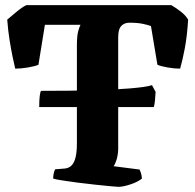

<svg xmlns="http://www.w3.org/2000/svg" viewBox="-20 -724 757 744"><path d="M132 -309Q132 -337 134 -352.5Q136 -368 139 -372Q194 -372 243.5 -372.5Q293 -373 336.5 -374Q380 -375 417.5 -377Q455 -379 484.5 -381.5Q514 -384 535.5 -387Q557 -390 569 -394L583 -368Q582 -350 580.5 -334.5Q579 -319 576 -309ZM439 0Q432 0 407 -2.5Q382 -5 348 -8.5Q314 -12 280 -16.5Q246 -21 220.5 -25Q195 -29 186 -32Q186 -43 188.5 -53.5Q191 -64 194 -68L232 -71Q248 -73 258 -83.5Q268 -94 273 -115Q278 -136 278 -168V-546Q278 -585 283 -603Q288 -621 292 -628H154L129 -473Q115 -467 88 -462.5Q61 -458 39 -458Q35 -474 29 -503Q23 -532 17 -569.5Q11 -607 8 -648Q23 -661 45 -679Q67 -697 82 -704H644Q661 -694 680 -679.5Q699 -665 709 -648Q705 -583 696 -536Q687 -489 678 -458Q656 -458 630 -462.5Q604 -467 590 -473L565 -623Q555 -627 534 -631.5Q513 -636 482 -636Q467 -636 456.5 -629Q446 -622 442 -609.5Q438 -597 438 -580V-145Q437 -122 431.5 -104.5Q426 -87 420 -80L521 -67Q523 -63 526 -54Q529 -45 530 -32Q514 -19 485.5 -9.5Q457 0 439 0Z"/></svg>

Font: Texturina Medium 12pt ExtraBold
Style: Regular
Weight: 800
Version: Version 1.002